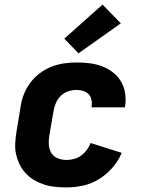

<svg xmlns="http://www.w3.org/2000/svg" viewBox="-20 -811 640 839"><path d="M271 8Q245 8 220.5 5.5Q196 3 173 -4.5Q150 -12 129.5 -24Q109 -36 93 -53Q77 -70 66.5 -91Q56 -112 50.5 -136Q45 -160 46.5 -185Q48 -210 52 -235L70 -345Q74 -373 84.5 -399.5Q95 -426 112.5 -449.5Q130 -473 154 -491Q178 -509 205 -519.5Q232 -530 259.5 -534Q287 -538 315 -538Q344 -538 372 -534.5Q400 -531 425.5 -521.5Q451 -512 472.5 -495.5Q494 -479 508 -456Q522 -433 526.5 -405Q531 -377 527 -349Q526 -347 526 -345.5Q526 -344 525 -342H380Q380 -342 380 -343Q380 -344 380 -344Q383 -359 380 -374Q377 -389 367.5 -399Q358 -409 344 -413.5Q330 -418 315 -418Q297 -418 278.5 -412Q260 -406 246 -392.5Q232 -379 224.5 -361.5Q217 -344 214 -326L195 -216Q192 -196 193.5 -176.5Q195 -157 205 -141.5Q215 -126 233 -119Q251 -112 271 -112Q287 -112 303.5 -116.5Q320 -121 334 -131Q348 -141 359 -155.5Q370 -170 376 -186L512 -143Q497 -108 471.5 -78.5Q446 -49 413 -28.5Q380 -8 343 0Q306 8 271 8ZM323 -578 261 -642 428 -791 508 -709Z"/></svg>

Font: Iosevka Curly Heavy Extended
Style: Italic
Weight: 900
Width: 7
Italic angle: -9°
Monospace: yes
Designer: Belleve Invis
Foundry: Belleve Invis
Version: Version 11.1.0; ttfautohint (v1.8.3)